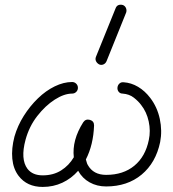

<svg xmlns="http://www.w3.org/2000/svg" viewBox="-20 -760 718 796"><path d="M157 15Q92 15 57 -31Q35 -60 31 -102Q27 -144 40 -194Q53 -239 78.5 -279.5Q104 -320 137 -352Q170 -384 207 -402Q244 -420 279 -420Q289 -420 296 -413Q303 -406 303 -396Q303 -386 296 -379Q289 -372 279 -372Q246 -372 207 -347Q168 -322 134.5 -279Q101 -236 86 -181Q64 -100 94 -60Q115 -33 157 -33Q201 -33 233.5 -53.5Q266 -74 286 -108Q278 -179 325 -253Q335 -268 353 -263Q370 -258 370 -240Q367 -159 336 -99Q338 -93 339.5 -87Q341 -81 344 -76Q367 -35 420 -35Q491 -35 537 -73Q583 -111 597 -180Q605 -217 596.5 -256.5Q588 -296 565 -325Q554 -340 535 -355Q516 -370 488 -372Q478 -372 472 -379.5Q466 -387 467 -397Q468 -407 475 -413.5Q482 -420 492 -419Q524 -417 552.5 -400Q581 -383 603 -354Q632 -316 642.5 -267Q653 -218 644 -171Q626 -85 567 -36Q508 13 420 13Q382 13 351.5 -4Q321 -21 304 -52Q276 -20 238.5 -2.5Q201 15 157 15ZM422 -507Q418 -497 409 -493Q400 -489 391 -493Q382 -498 378 -506.5Q374 -515 378 -525L459 -725Q463 -736 471.5 -739Q480 -742 490 -739Q499 -735 502.5 -726Q506 -717 503 -708Z"/></svg>

Font: Zen Kurenaido
Style: ARC
Weight: 400
Designer: Yoshimichi Ohira
Foundry: Positype
Version: Version 1.001